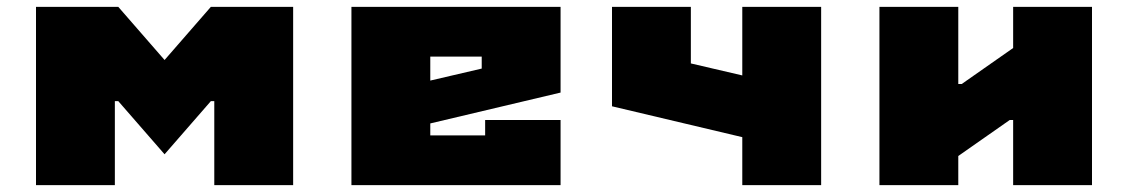

<svg xmlns="http://www.w3.org/2000/svg" viewBox="-20 -540 3290 560"><path d="M595 -520H835V0H605V-245H595L460 -90L325 -245H315V0H85V-520H325L460 -365Z M1385 -375H1235V-305L1385 -340ZM1615 0H1005V-520H1615V-270L1235 -180V-145H1395V-190H1615Z M2375 0H2145V-140L1765 -230V-520H1995V-355L2145 -320V-520H2375Z M3165 0H2935V-190H2925L2775 -85V0H2545V-520H2775V-295H2785L2935 -400V-520H3165Z"/></svg>

Font: Imperial One
Style: Regular
Weight: 400
Designer: Jovanny Lemonad
Foundry: Jovanny Lemonad
Version: Version 1.000